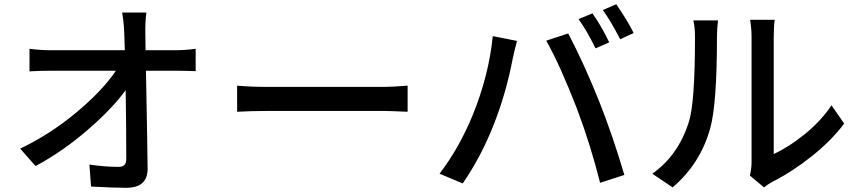

<svg xmlns="http://www.w3.org/2000/svg" viewBox="-20 -850 4040 905"><path d="M666 -613.3H808.6Q852.5 -613.3 902.3 -620.1V-514.6Q847.7 -516.6 814.5 -516.6H668Q674.8 -162.1 675.8 -54.7Q675.8 35.2 575.2 35.2Q514.6 35.2 409.2 29.3L401.4 -74.2Q473.6 -63.5 538.1 -63.5Q558.6 -63.5 566.9 -72.8Q575.2 -82 575.2 -102.5Q575.2 -243.2 572.3 -424.8Q504.9 -333 387.7 -232.9Q270.5 -132.8 147.5 -67.4L75.2 -149.4Q217.8 -217.8 340.3 -320.3Q462.9 -422.9 526.4 -516.6H220.7Q168.9 -516.6 119.1 -513.7V-620.1Q168.9 -613.3 218.8 -613.3H568.4Q567.4 -661.1 565.4 -699.2Q563.5 -747.1 555.7 -791H669.9Q664.1 -743.2 665 -699.2Z M1097.7 -323.2V-446.3Q1162.1 -440.4 1246.1 -440.4H1789.1Q1828.1 -440.4 1901.4 -446.3V-323.2Q1811.5 -327.1 1790 -327.1H1246.1Q1164.1 -327.1 1097.7 -323.2Z M2707 -759.8 2772.5 -787.1Q2816.4 -724.6 2851.6 -650.4L2787.1 -622.1Q2747.1 -704.1 2707 -759.8ZM2821.3 -802.7 2884.8 -830.1Q2938.5 -752 2966.8 -694.3L2903.3 -665Q2855.5 -756.8 2821.3 -802.7ZM2207 -304.7Q2284.2 -494.1 2302.7 -679.7L2417 -657.2Q2406.2 -618.2 2396.5 -572.3Q2365.2 -409.2 2307.6 -263.7Q2249 -113.3 2161.1 14.6L2051.8 -31.2Q2143.6 -151.4 2207 -304.7ZM2700.2 -335.9Q2619.1 -544.9 2554.7 -658.2L2658.2 -692.4Q2731.4 -553.7 2804.7 -371.1Q2869.1 -208 2922.9 -25.4L2808.6 11.7Q2765.6 -161.1 2700.2 -335.9Z M3150.4 33.2 3054.7 -31.2Q3176.8 -117.2 3226.6 -274.4Q3255.9 -363.3 3255.9 -672.9Q3255.9 -722.7 3248 -753.9H3364.3Q3359.4 -714.8 3359.4 -673.8Q3359.4 -361.3 3328.1 -247.1Q3282.2 -79.1 3150.4 33.2ZM3581.1 33.2 3514.6 -22.5Q3522.5 -55.7 3522.5 -85V-676.8Q3522.5 -695.3 3521 -713.9Q3519.5 -732.4 3517.6 -743.7Q3515.6 -754.9 3515.6 -756.8H3631.8Q3627 -727.5 3627 -676.8V-124Q3697.3 -156.2 3772.9 -217.3Q3848.6 -278.3 3899.4 -353.5L3959 -267.6Q3898.4 -186.5 3804.7 -112.3Q3710.9 -38.1 3619.1 7.8Q3610.4 11.7 3581.1 33.2Z"/></svg>

Font: Gen Shin Gothic Monospace Medium
Style: Regular
Weight: 500
Designer: [Source Han Sans]
Ryoko NISHIZUKA  (kana & ideographs); Paul D. Hunt (Latin, Greek & Cyrillic); Wenlong ZHANG  (bopomofo
Version: Version 1.002.20150607